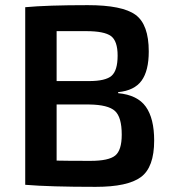

<svg xmlns="http://www.w3.org/2000/svg" viewBox="-20 -718 668 746"><path d="M439 -356Q514 -349 546.5 -303.5Q579 -258 579 -172Q579 -68 527.5 -30Q476 8 352 8Q173 8 78 0V-690Q163 -698 321 -698Q455 -698 506.5 -660.5Q558 -623 558 -518Q558 -443 530 -404.5Q502 -366 439 -360ZM315 -597H200V-403H326Q390 -403 413.5 -423.5Q437 -444 437 -502Q437 -559 411 -578Q385 -597 315 -597ZM332 -93Q402 -93 427.5 -113.5Q453 -134 453 -195Q453 -263 426.5 -287Q400 -311 327 -312H200V-94Q238 -93 332 -93Z"/></svg>

Font: Exo 2 Semi Bold
Style: Regular
Weight: 600
Designer: Natanael Gama
Version: Version 1.001;PS 001.001;hotconv 1.0.88;makeotf.lib2.5.64775